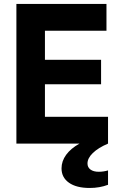

<svg xmlns="http://www.w3.org/2000/svg" viewBox="-20 -727 614 972"><path d="M63 -707H207.5V0H63ZM205.6 -135.7H526.9V0H205.6ZM205.6 -424.3H491.7V-300.3H205.6ZM205.6 -707H519V-571.3H205.6ZM291.5 125.5Q291.5 88.9 314.7 56.9Q337.9 24.9 382.3 0H526.9Q477.5 21 450.2 47.4Q422.9 73.7 422.9 100.6Q422.9 120.1 438 131.3Q453.1 142.6 480.5 142.6Q492.7 142.6 504.9 140.6Q517.1 138.7 526.9 135.7V208.5Q484.4 224.6 434.1 224.6Q366.7 224.6 329.1 198Q291.5 171.4 291.5 125.5Z"/></svg>

Font: Wanted Sans Variable
Style: Regular
Weight: 400
Designer: Original Design by Kil Hyung-jin and Kang Hanbin, Wanted Lab, Inc; Hangeul from Source Han Sans by Jang Soo-young and Ka
Foundry: Wanted Lab, Inc.
Version: Version 1.003;Glyphs 3.2 (3227)